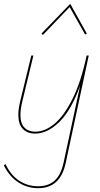

<svg xmlns="http://www.w3.org/2000/svg" viewBox="-30 -697 525 1006"><path d="M195 -514 187 -521 338 -677 425 -521 416 -516 335 -660ZM314 158Q286 289 170 289Q113 289 66 258.5Q19 228 -10 169L-1 163Q27 222 71.5 250.5Q116 279 170 279Q223 279 256 249.5Q289 220 303 156L390 -249Q343 -118 280.5 -57.5Q218 3 154 3Q113 3 89.5 -21.5Q66 -46 66 -96Q66 -124 75 -163L134 -406H145L86 -162Q77 -123 77 -95Q77 -50 98 -28.5Q119 -7 155 -7Q205 -7 254.5 -47.5Q304 -88 349 -177Q394 -266 424 -406H435Z"/></svg>

Font: Ysabeau Infant Hairline
Style: Italic
Weight: 100
Italic angle: -12°
Designer: Christian Thalmann (Catharsis Fonts)
Version: Version 0.003